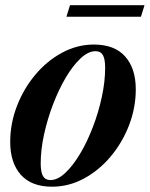

<svg xmlns="http://www.w3.org/2000/svg" viewBox="-20 -692 565 724"><path d="M334 -524Q412 -524 452 -479Q492 -434 492 -355Q492 -286 466.8 -220.2Q441.5 -154.5 397.5 -102Q353.5 -49.5 296.5 -18.8Q239.5 12 176.5 12Q98.5 12 58.5 -33Q18.5 -78 18.5 -157Q18.5 -226 43.8 -291.8Q69 -357.5 113 -410Q157 -462.5 214 -493.2Q271 -524 334 -524ZM170 -13Q197.5 -13 226.2 -40Q255 -67 282 -112.2Q309 -157.5 330.2 -213Q351.5 -268.5 364 -326.5Q376.5 -384.5 376.5 -436.5Q376.5 -469.5 368 -484.2Q359.5 -499 340 -499Q313 -499 284 -472Q255 -445 228.2 -399.8Q201.5 -354.5 180.2 -299Q159 -243.5 146.2 -185.5Q133.5 -127.5 133.5 -75.5Q133.5 -42.5 142.2 -27.8Q151 -13 170 -13ZM230.5 -629 244 -672.5H525L511.5 -629Z"/></svg>

Font: Newsreader Display SemiBold
Style: Italic
Weight: 600
Italic angle: -17°
Designer: Hugues Gentile
Foundry: Production Type
Version: Version 1.001